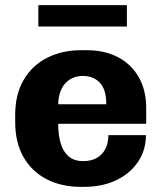

<svg xmlns="http://www.w3.org/2000/svg" viewBox="-20 -716 629 746"><path d="M294 10Q219 10 161.5 -19.5Q104 -49 71.5 -105.5Q39 -162 39 -242V-269Q39 -350 72.5 -406.5Q106 -463 164 -492Q222 -521 297 -521H316Q388 -521 440 -493Q492 -465 520 -414.5Q548 -364 548 -298V-235H206Q206 -193 215.5 -160Q225 -127 246.5 -108.5Q268 -90 303 -90Q334 -90 355.5 -102Q377 -114 389 -136.5Q401 -159 401 -191H547Q547 -133 516.5 -87.5Q486 -42 432 -16Q378 10 306 10ZM206 -311H393Q393 -368 368 -394.5Q343 -421 302 -421Q261 -421 234.5 -393Q208 -365 206 -311ZM129 -613V-696H473V-613Z"/></svg>

Font: Chivo Medium
Style: Bold
Weight: 700
Version: Version 2.002